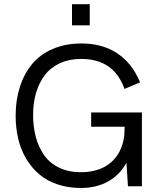

<svg xmlns="http://www.w3.org/2000/svg" viewBox="-20 -912 791 940"><path d="M332.5 -788.1V-891.6H419.4V-788.1ZM376.5 8.3Q314 8.3 261.7 -9.3Q209.5 -26.9 171.9 -58.8Q134.3 -90.8 108.2 -135Q82 -179.2 69.3 -232.4Q56.6 -285.6 56.6 -345.7Q56.6 -421.4 76.9 -485.4Q97.2 -549.3 136.2 -597.2Q175.3 -645 237.5 -672.1Q299.8 -699.2 378.9 -699.2Q481 -699.2 554 -650.9Q627 -602.5 666 -508.8L589.4 -476.6Q537.6 -623.5 377.9 -623.5Q319.3 -623.5 273.9 -602.8Q228.5 -582 200 -544.9Q171.4 -507.8 156.7 -458.3Q142.1 -408.7 142.1 -349.1Q142.1 -289.6 155.8 -239.7Q169.4 -189.9 197 -151.1Q224.6 -112.3 270.5 -90.6Q316.4 -68.8 376.5 -68.8Q464.8 -68.8 520.5 -114.5Q576.2 -160.2 588.4 -246.6L590.3 -291.5H426.3V-361.3H674.8V0H606.4L599.1 -115.2Q566.9 -56.2 509.8 -23.9Q452.6 8.3 376.5 8.3Z"/></svg>

Font: HK Grotesk Medium Legacy
Style: Regular
Weight: 500
Designer: Alfredo Marco Pradil
Foundry: Hanken Design Co.
Version: Version 2.022;PS 002.022;hotconv 1.0.88;makeotf.lib2.5.64775